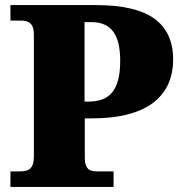

<svg xmlns="http://www.w3.org/2000/svg" viewBox="-20 -734 703 754"><path d="M21 0V-61H61Q75 -61 87 -65Q99 -69 106 -82Q113 -95 113 -121V-597Q113 -622 106 -633.5Q99 -645 88 -649Q77 -653 66 -653H21V-714H357Q513 -714 586.5 -660.5Q660 -607 660 -500Q660 -450 642.5 -408Q625 -366 586.5 -334.5Q548 -303 486 -286Q424 -269 335 -269H313V-116Q313 -92 319.5 -80Q326 -68 336.5 -64.5Q347 -61 359 -61H426V0ZM326 -335Q359 -335 382.5 -344Q406 -353 421.5 -372.5Q437 -392 444.5 -422.5Q452 -453 452 -496Q452 -573 424.5 -610Q397 -647 340 -647H312V-335Z"/></svg>

Font: Noto Serif Armenian Black
Style: Regular
Weight: 900
Version: Version 2.007